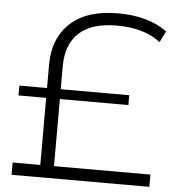

<svg xmlns="http://www.w3.org/2000/svg" viewBox="-54 -834 810 884"><g transform="rotate(5 350.5 -391.5)"><path d="M668.9 -56.7V0H32.2V-56.7H160V-366.7H32.2V-412.2H160V-520Q160 -642.2 236.1 -712.8Q312.2 -783.3 456.7 -783.3Q595.6 -783.3 683.3 -720L657.8 -667.8Q582.2 -726.7 455.6 -726.7Q338.9 -726.7 281.1 -672.8Q223.3 -618.9 223.3 -517.8V-412.2H540V-366.7H223.3V-56.7Z"/></g></svg>

Font: Paperlogy 3 Light
Style: Regular
Weight: 300
Designer: redesigned by Lee Juim, glyphs from Gmarket Sans & Montserrat
Foundry: PT&
Version: Version 1.001